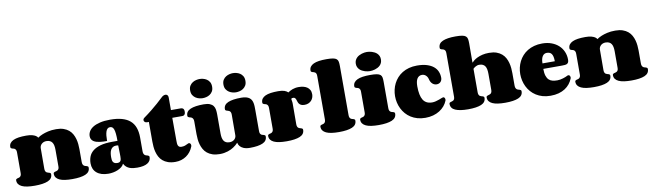

<svg xmlns="http://www.w3.org/2000/svg" viewBox="-46 -1665 8120 2390"><g transform="rotate(-10 4014.0 -470.0)"><path d="M401.4 -188Q401.4 -168 406.7 -156.7Q412.1 -145.5 420.2 -139.9Q428.2 -134.3 437.5 -132.1Q446.8 -129.9 454.8 -127.4Q462.9 -125 468.3 -120.4Q473.6 -115.7 473.6 -105Q473.6 -49.3 416 -24.7Q358.4 0 249.5 0Q196.8 0 156.2 -5.9Q115.7 -11.7 87.9 -24.7Q60.1 -37.6 45.7 -57.4Q31.2 -77.1 31.2 -105Q31.2 -115.7 36.6 -120.4Q42 -125 49.8 -127.4Q57.6 -129.9 66.9 -131.8Q76.2 -133.8 84 -139.4Q91.8 -145 97.2 -155.5Q102.5 -166 102.5 -186V-446.8Q102.5 -466.3 97.2 -477.1Q91.8 -487.8 84 -493.4Q76.2 -499 66.9 -501Q57.6 -502.9 49.8 -505.4Q42 -507.8 36.6 -512.5Q31.2 -517.1 31.2 -527.8Q31.2 -555.7 45.7 -575.4Q60.1 -595.2 87.9 -608.2Q115.7 -621.1 156.2 -627Q196.8 -632.8 249.5 -632.8Q297.4 -632.8 325.7 -624.8Q354 -616.7 369.6 -606.9Q387.7 -595.2 394.5 -581.1Q419.9 -599.1 455.1 -613.8Q485.4 -626.5 529.1 -636.7Q572.8 -647 631.3 -647Q685.1 -647 723.9 -633.5Q762.7 -620.1 789.8 -597.4Q816.9 -574.7 833.5 -544.7Q850.1 -514.6 859.1 -481.9Q868.2 -449.2 871.3 -415.8Q874.5 -382.3 874.5 -352.1V-190.4Q874.5 -169.9 879.9 -158.4Q885.3 -147 893.6 -140.9Q901.9 -134.8 911.4 -132.6Q920.9 -130.4 929.2 -127.7Q937.5 -125 942.9 -120.4Q948.2 -115.7 948.2 -105Q948.2 -49.3 890.9 -24.7Q833.5 0 724.6 0Q671.9 0 631.3 -5.9Q590.8 -11.7 563 -24.7Q535.2 -37.6 520.8 -57.4Q506.3 -77.1 506.3 -105Q506.3 -115.7 511.7 -120.4Q517.1 -125 525.4 -127.4Q533.7 -129.9 543 -131.8Q552.2 -133.8 560.5 -139.4Q568.8 -145 574.2 -155.5Q579.6 -166 579.6 -186V-394.5Q579.6 -424.8 575 -448.5Q570.3 -472.2 559.3 -488.5Q548.3 -504.9 530.3 -513.4Q512.2 -522 485.4 -522Q468.3 -522 453.1 -516.4Q438 -510.7 426.8 -500.7Q415.5 -490.7 408.9 -476.8Q402.3 -462.9 402.3 -446.8Z M1310.5 -100.1Q1326.7 -100.1 1336.7 -105.2Q1346.7 -110.4 1352.1 -119.9Q1357.4 -129.4 1359.1 -143.3Q1360.8 -157.2 1360.8 -174.8Q1360.8 -189.9 1360.4 -213.4Q1359.9 -236.8 1359.4 -259.3Q1358.4 -285.6 1357.9 -314Q1351.1 -314.9 1345 -315.7Q1338.9 -316.4 1333 -316.4Q1308.1 -316.4 1291.3 -306.4Q1274.4 -296.4 1264.2 -278.6Q1253.9 -260.7 1249.8 -236.6Q1245.6 -212.4 1245.6 -184.1Q1245.6 -167 1247.6 -151.6Q1249.5 -136.2 1256.3 -124.8Q1263.2 -113.3 1276.1 -106.7Q1289.1 -100.1 1310.5 -100.1ZM1545.9 0Q1521 0 1496.3 -2.7Q1471.7 -5.4 1449.5 -13.7Q1427.2 -22 1408.7 -37.6Q1390.1 -53.2 1377 -79.1Q1367.2 -56.2 1345.5 -39.1Q1323.7 -22 1296.1 -10.5Q1268.6 1 1238 6.6Q1207.5 12.2 1179.7 12.2Q1130.4 12.2 1093.3 0.5Q1056.2 -11.2 1030.8 -33Q1005.4 -54.7 992.7 -85Q980 -115.2 980 -152.8Q980 -197.3 994.9 -237.1Q1009.8 -276.9 1045.7 -306.6Q1081.5 -336.4 1141.6 -353.8Q1201.7 -371.1 1292 -371.1H1358.9Q1358.9 -425.3 1355.2 -460.9Q1351.6 -496.6 1343.8 -517.6Q1335.9 -538.6 1324.2 -546.9Q1312.5 -555.2 1295.9 -555.2Q1277.3 -555.2 1264.9 -543.9Q1252.4 -532.7 1244.9 -511.5Q1237.3 -490.2 1234.1 -460.2Q1231 -430.2 1231 -392.1Q1210 -392.1 1186.8 -392.8Q1163.6 -393.6 1140.9 -396.5Q1118.2 -399.4 1097.9 -405.5Q1077.6 -411.6 1062 -422.1Q1046.4 -432.6 1037.1 -448.7Q1027.8 -464.8 1027.8 -487.8Q1027.8 -520 1044.7 -548.8Q1061.5 -577.6 1096.4 -599.4Q1131.3 -621.1 1185.1 -634Q1238.8 -647 1313 -647Q1399.4 -647 1461.9 -629.4Q1524.4 -611.8 1564.7 -576.7Q1605 -541.5 1624.3 -488Q1643.6 -434.6 1643.6 -362.8V-189.9Q1643.6 -168.9 1649.2 -157.2Q1654.8 -145.5 1662.8 -139.4Q1670.9 -133.3 1680.7 -130.9Q1690.4 -128.4 1698.5 -125.7Q1706.5 -123 1712.2 -118.4Q1717.8 -113.8 1717.8 -103Q1717.8 -54.2 1674.1 -27.1Q1630.4 0 1545.9 0Z M2081.5 -243.2Q2081.5 -227.1 2082.5 -212.2Q2083.5 -197.3 2088.4 -185.5Q2093.3 -173.8 2103.5 -167Q2113.8 -160.2 2131.8 -160.2Q2157.2 -160.2 2176 -166.7Q2194.8 -173.3 2214.8 -184.1Q2222.7 -188.5 2229.5 -188.5Q2240.7 -188.5 2247.3 -178.7Q2253.9 -168.9 2253.9 -156.7Q2253.9 -148.4 2251.5 -143.1Q2237.3 -106.9 2215.1 -78.1Q2192.9 -49.3 2163.8 -29.3Q2134.8 -9.3 2100.1 1.5Q2065.4 12.2 2025.9 12.2Q1971.2 12.2 1932.1 -1.7Q1893.1 -15.6 1866.2 -38.8Q1839.4 -62 1823.2 -92.5Q1807.1 -123 1798.6 -156.5Q1790 -189.9 1787.4 -223.9Q1784.7 -257.8 1784.7 -288.1V-535.2H1760.7Q1742.7 -535.2 1732.4 -545.7Q1722.2 -556.2 1722.2 -568.8Q1722.2 -584 1735.8 -594.2Q1793 -635.3 1840.3 -673.6Q1887.7 -711.9 1921.9 -742.2Q1961.9 -777.3 1993.7 -808.1Q2006.3 -820.8 2019.5 -826.9Q2032.7 -833 2044.9 -833Q2060.1 -833 2070.3 -822.8Q2080.6 -812.5 2080.6 -791V-632.8H2199.7Q2205.6 -632.8 2213.6 -632.1Q2221.7 -631.3 2229 -627Q2236.3 -622.6 2241.5 -613Q2246.6 -603.5 2246.6 -585.9Q2246.6 -566.9 2241.7 -556.6Q2236.8 -546.4 2229.5 -541.5Q2222.2 -536.6 2214.1 -535.9Q2206.1 -535.2 2199.7 -535.2H2080.6Z M2816.4 -444.8Q2816.4 -464.8 2811 -476.1Q2805.7 -487.3 2797.6 -492.9Q2789.6 -498.5 2780.3 -500.7Q2771 -502.9 2762.9 -505.4Q2754.9 -507.8 2749.5 -512.5Q2744.1 -517.1 2744.1 -527.8Q2744.1 -583.5 2801.8 -608.2Q2859.4 -632.8 2968.3 -632.8Q3004.9 -632.8 3029.8 -626Q3054.7 -619.1 3071 -606.9Q3087.4 -594.7 3096.4 -577.6Q3105.5 -560.5 3109.6 -539.8Q3113.8 -519 3114.5 -495.6Q3115.2 -472.2 3115.2 -446.8V-185.1Q3115.2 -165.5 3120.4 -154.8Q3125.5 -144 3133.5 -138.4Q3141.6 -132.8 3150.6 -130.9Q3159.7 -128.9 3167.7 -126.5Q3175.8 -124 3180.9 -119.4Q3186 -114.7 3186 -104Q3186 -48.3 3129.6 -23.7Q3073.2 1 2968.3 1Q2942.4 1 2922.4 -2.9Q2902.3 -6.8 2887.5 -13.2Q2872.6 -19.5 2861.8 -27.6Q2851.1 -35.6 2843.8 -44.4Q2826.7 -64 2822.3 -89.8Q2796.9 -61 2762.2 -38.6Q2747.6 -28.8 2729 -19.8Q2710.4 -10.7 2688.5 -3.7Q2666.5 3.4 2640.9 7.8Q2615.2 12.2 2586.4 12.2Q2532.7 12.2 2493.7 -1.2Q2454.6 -14.6 2427.5 -37.1Q2400.4 -59.6 2383.8 -89.4Q2367.2 -119.1 2357.9 -151.9Q2348.6 -184.6 2345.5 -218Q2342.3 -251.5 2342.3 -281.7V-442.4Q2342.3 -462.9 2336.9 -474.4Q2331.5 -485.8 2323.2 -491.9Q2314.9 -498 2305.7 -500.2Q2296.4 -502.4 2288.1 -505.1Q2279.8 -507.8 2274.4 -512.5Q2269 -517.1 2269 -527.8Q2269 -583.5 2326.7 -608.2Q2384.3 -632.8 2493.2 -632.8Q2541.5 -632.8 2570.3 -621.1Q2599.1 -609.4 2614.3 -589.1Q2629.4 -568.8 2633.8 -541Q2638.2 -513.2 2638.2 -481V-239.7Q2638.2 -209.5 2642.8 -185.8Q2647.5 -162.1 2658.4 -145.5Q2669.4 -128.9 2687.5 -120.4Q2705.6 -111.8 2732.4 -111.8Q2749.5 -111.8 2764.6 -117.2Q2779.8 -122.6 2791 -132.3Q2802.2 -142.1 2808.8 -155.5Q2815.4 -168.9 2815.4 -185.1ZM2358.4 -831.1Q2358.4 -867.7 2373.3 -891.1Q2388.2 -914.6 2409.7 -928Q2431.2 -941.4 2455.1 -946.8Q2479 -952.1 2497.1 -952.1Q2516.6 -952.1 2540.8 -946.8Q2564.9 -941.4 2586.2 -928Q2607.4 -914.6 2621.8 -891.1Q2636.2 -867.7 2636.2 -831.1Q2636.2 -794.9 2621.8 -771.5Q2607.4 -748 2586.2 -734.4Q2564.9 -720.7 2540.8 -715.3Q2516.6 -710 2497.1 -710Q2479 -710 2455.1 -715.3Q2431.2 -720.7 2409.7 -734.4Q2388.2 -748 2373.3 -771.5Q2358.4 -794.9 2358.4 -831.1ZM2779.3 -831.1Q2779.3 -867.7 2794.2 -891.1Q2809.1 -914.6 2830.8 -928Q2852.5 -941.4 2876.5 -946.8Q2900.4 -952.1 2918.5 -952.1Q2938 -952.1 2961.9 -946.8Q2985.8 -941.4 3007.1 -928Q3028.3 -914.6 3042.7 -891.1Q3057.1 -867.7 3057.1 -831.1Q3057.1 -794.9 3042.7 -771.5Q3028.3 -748 3007.1 -734.4Q2985.8 -720.7 2961.9 -715.3Q2938 -710 2918.5 -710Q2900.4 -710 2876.5 -715.3Q2852.5 -720.7 2830.8 -734.4Q2809.1 -748 2794.2 -771.5Q2779.3 -794.9 2779.3 -831.1Z M3586.4 -188Q3586.4 -168 3591.8 -156.7Q3597.2 -145.5 3605.2 -139.9Q3613.3 -134.3 3622.6 -132.1Q3631.8 -129.9 3639.9 -127.4Q3647.9 -125 3653.3 -120.4Q3658.7 -115.7 3658.7 -105Q3658.7 -49.3 3601.1 -24.7Q3543.5 0 3434.6 0Q3381.8 0 3341.3 -5.9Q3300.8 -11.7 3272.9 -24.7Q3245.1 -37.6 3230.7 -57.4Q3216.3 -77.1 3216.3 -105Q3216.3 -115.7 3221.7 -120.4Q3227.1 -125 3234.9 -127.4Q3242.7 -129.9 3252 -131.8Q3261.2 -133.8 3269 -139.4Q3276.9 -145 3282.2 -155.5Q3287.6 -166 3287.6 -186V-446.8Q3287.6 -466.3 3282.2 -477.1Q3276.9 -487.8 3269 -493.4Q3261.2 -499 3252 -501Q3242.7 -502.9 3234.9 -505.4Q3227.1 -507.8 3221.7 -512.5Q3216.3 -517.1 3216.3 -527.8Q3216.3 -555.7 3230.7 -575.4Q3245.1 -595.2 3272.9 -608.2Q3300.8 -621.1 3341.3 -627Q3381.8 -632.8 3434.6 -632.8Q3482.9 -632.8 3512 -623.3Q3541 -613.8 3557.6 -595.2Q3571.3 -604 3585.9 -612.1Q3600.6 -620.1 3617.2 -626.2Q3633.8 -632.3 3653.3 -635.7Q3672.9 -639.2 3696.3 -639.2Q3725.6 -639.2 3752.7 -633.1Q3779.8 -627 3800.8 -613Q3821.8 -599.1 3834.2 -576.9Q3846.7 -554.7 3846.7 -522Q3846.7 -500.5 3839.4 -480Q3832 -459.5 3817.6 -443.6Q3803.2 -427.7 3781.5 -418Q3759.8 -408.2 3731.4 -408.2Q3703.1 -408.2 3687 -416.5Q3670.9 -424.8 3662.1 -437Q3653.3 -449.2 3649.2 -463.6Q3645 -478 3640.4 -490.2Q3635.7 -502.4 3628.2 -510.7Q3620.6 -519 3605.5 -519Q3590.3 -519 3585.4 -515.4Q3580.6 -511.7 3580.6 -504.9Q3580.6 -496.1 3584 -482.4Q3587.4 -468.8 3587.4 -449.2Z M4247.1 -188Q4247.1 -168 4252.4 -156.7Q4257.8 -145.5 4265.6 -139.9Q4273.4 -134.3 4283 -132.1Q4292.5 -129.9 4300.3 -127.4Q4308.1 -125 4313.5 -120.4Q4318.8 -115.7 4318.8 -105Q4318.8 -49.3 4261.2 -24.7Q4203.6 0 4094.7 0Q4042.5 0 4002 -5.9Q3961.4 -11.7 3933.6 -24.7Q3905.8 -37.6 3891.4 -57.4Q3877 -77.1 3877 -105Q3877 -115.7 3882.1 -120.4Q3887.2 -125 3895.3 -127.4Q3903.3 -129.9 3912.4 -131.8Q3921.4 -133.8 3929.4 -139.4Q3937.5 -145 3942.6 -155.5Q3947.8 -166 3947.8 -186V-734.9Q3947.8 -754.9 3942.6 -765.4Q3937.5 -775.9 3929.4 -781.5Q3921.4 -787.1 3912.4 -789.1Q3903.3 -791 3895.3 -793.5Q3887.2 -795.9 3882.1 -800.5Q3877 -805.2 3877 -815.9Q3877 -843.8 3891.4 -863.5Q3905.8 -883.3 3933.6 -896.2Q3961.4 -909.2 4002 -915Q4042.5 -920.9 4094.7 -920.9Q4147.5 -920.9 4177.7 -915.5Q4208 -910.2 4223.4 -897.2Q4238.8 -884.3 4242.9 -862.3Q4247.1 -840.3 4247.1 -807.1Z M4446.8 -800.8Q4446.8 -825.2 4455.3 -843.5Q4463.9 -861.8 4477.3 -875.2Q4490.7 -888.7 4508.1 -897.7Q4525.4 -906.7 4543 -912.1Q4560.5 -917.5 4576.9 -919.7Q4593.3 -921.9 4605.5 -921.9Q4618.7 -921.9 4635.5 -919.7Q4652.3 -917.5 4669.9 -912.1Q4687.5 -906.7 4704.6 -897.7Q4721.7 -888.7 4735.1 -875.2Q4748.5 -861.8 4756.6 -843.5Q4764.6 -825.2 4764.6 -800.8Q4764.6 -776.9 4756.6 -758.3Q4748.5 -739.7 4735.1 -726.6Q4721.7 -713.4 4704.6 -704.3Q4687.5 -695.3 4669.9 -689.9Q4652.3 -684.6 4635.5 -682.4Q4618.7 -680.2 4605.5 -680.2Q4593.3 -680.2 4576.9 -682.4Q4560.5 -684.6 4543 -689.9Q4525.4 -695.3 4508.1 -704.3Q4490.7 -713.4 4477.3 -726.6Q4463.9 -739.7 4455.3 -758.1Q4446.8 -776.4 4446.8 -800.8ZM4749.5 -186Q4749.5 -166.5 4754.9 -155.8Q4760.3 -145 4768.3 -139.4Q4776.4 -133.8 4785.6 -131.8Q4794.9 -129.9 4803 -127.4Q4811 -125 4816.4 -120.4Q4821.8 -115.7 4821.8 -105Q4821.8 -49.3 4764.2 -24.7Q4706.5 0 4597.7 0Q4544.9 0 4504.4 -5.9Q4463.9 -11.7 4436 -24.7Q4408.2 -37.6 4393.8 -57.4Q4379.4 -77.1 4379.4 -105Q4379.4 -115.7 4384.8 -120.4Q4390.1 -125 4397.9 -127.4Q4405.8 -129.9 4415 -131.8Q4424.3 -133.8 4432.1 -139.4Q4439.9 -145 4445.3 -155.5Q4450.7 -166 4450.7 -186V-446.8Q4450.7 -466.3 4445.3 -477.1Q4439.9 -487.8 4432.1 -493.4Q4424.3 -499 4415 -501Q4405.8 -502.9 4397.9 -505.4Q4390.1 -507.8 4384.8 -512.5Q4379.4 -517.1 4379.4 -527.8Q4379.4 -555.7 4393.8 -575.4Q4408.2 -595.2 4436 -608.2Q4463.9 -621.1 4504.4 -627Q4544.9 -632.8 4597.7 -632.8Q4650.4 -632.8 4680.7 -627.4Q4710.9 -622.1 4726.3 -609.1Q4741.7 -596.2 4745.6 -574.2Q4749.5 -552.2 4749.5 -519Z M5191.9 -647Q5264.6 -647 5316.2 -630.9Q5367.7 -614.7 5400.6 -587.4Q5433.6 -560.1 5448.7 -523.4Q5463.9 -486.8 5463.9 -445.8Q5463.9 -428.7 5458.5 -415.5Q5453.1 -402.3 5444.1 -393.1Q5435.1 -383.8 5422.4 -378.9Q5409.7 -374 5395 -374Q5382.3 -374 5369.1 -378.4Q5356 -382.8 5344.2 -392.6Q5332.5 -402.3 5323.2 -418Q5314 -433.6 5309.1 -456.1Q5305.2 -472.2 5297.4 -484.4Q5289.6 -496.6 5279.5 -505.1Q5269.5 -513.7 5257.6 -517.8Q5245.6 -522 5233.9 -522Q5212.9 -522 5197.5 -513.2Q5182.1 -504.4 5171.9 -487.5Q5161.6 -470.7 5156.7 -446.5Q5151.9 -422.4 5151.9 -392.1Q5151.9 -274.9 5187.3 -218.5Q5222.7 -162.1 5300.8 -162.1Q5323.2 -162.1 5346.7 -168.2Q5370.1 -174.3 5390.1 -181.6Q5410.2 -189 5424.8 -195.1Q5439.5 -201.2 5444.8 -201.2Q5456.1 -201.2 5462.4 -191.7Q5468.8 -182.1 5468.8 -169.9Q5468.8 -166 5468.5 -162.6Q5468.3 -159.2 5466.8 -155.8Q5452.6 -119.6 5426.8 -89.1Q5400.9 -58.6 5365 -35.9Q5329.1 -13.2 5283.7 -0.5Q5238.3 12.2 5185.1 12.2Q5130.4 12.2 5085 -0.7Q5039.6 -13.7 5003.2 -36.9Q4966.8 -60.1 4939.7 -91.3Q4912.6 -122.6 4894.3 -159.4Q4876 -196.3 4866.9 -236.6Q4857.9 -276.9 4857.9 -317.9Q4857.9 -359.4 4867.2 -400.1Q4876.5 -440.9 4895 -477.5Q4913.6 -514.2 4941.4 -545.2Q4969.2 -576.2 5006.3 -598.9Q5043.5 -621.6 5089.8 -634.3Q5136.2 -647 5191.9 -647Z M5879.9 -562Q5891.1 -574.2 5909.7 -588.9Q5928.2 -603.5 5955.6 -616.5Q5982.9 -629.4 6019.3 -638.2Q6055.7 -647 6103 -647Q6157.7 -647 6196.8 -633.1Q6235.8 -619.1 6262.9 -595.7Q6290 -572.3 6306.4 -541.7Q6322.8 -511.2 6331.5 -477.8Q6340.3 -444.3 6343.3 -410.4Q6346.2 -376.5 6346.2 -346.2V-191.9Q6346.2 -170.9 6351.6 -159.2Q6356.9 -147.5 6365.2 -141.4Q6373.5 -135.3 6383.1 -132.8Q6392.6 -130.4 6400.9 -127.7Q6409.2 -125 6414.6 -120.4Q6419.9 -115.7 6419.9 -105Q6419.9 -49.3 6362.5 -24.7Q6305.2 0 6196.3 0Q6143.6 0 6103 -5.9Q6062.5 -11.7 6034.7 -24.7Q6006.8 -37.6 5992.4 -57.4Q5978 -77.1 5978 -105Q5978 -115.7 5983.4 -120.4Q5988.8 -125 5997.1 -127.7Q6005.4 -130.4 6014.6 -132.6Q6023.9 -134.8 6032.2 -140.6Q6040.5 -146.5 6045.9 -157.7Q6051.3 -168.9 6051.3 -189.9V-389.2Q6051.3 -420.4 6046.9 -445.3Q6042.5 -470.2 6031.7 -487.1Q6021 -503.9 6002.7 -512.9Q5984.4 -522 5957 -522Q5942.9 -522 5931.2 -518.1Q5919.4 -514.2 5909.4 -508.5Q5899.4 -502.9 5891.8 -496.6Q5884.3 -490.2 5878.9 -484.9V-188Q5878.9 -168 5884.3 -156.7Q5889.6 -145.5 5897.7 -139.9Q5905.8 -134.3 5915 -132.1Q5924.3 -129.9 5932.4 -127.4Q5940.4 -125 5945.8 -120.4Q5951.2 -115.7 5951.2 -105Q5951.2 -49.3 5893.6 -24.7Q5835.9 0 5727.1 0Q5622.1 0 5565.7 -24.7Q5509.3 -49.3 5509.3 -105Q5509.3 -115.7 5514.4 -120.4Q5519.5 -125 5527.6 -127.4Q5535.6 -129.9 5544.7 -131.8Q5553.7 -133.8 5561.8 -139.4Q5569.8 -145 5575 -155.5Q5580.1 -166 5580.1 -186V-734.9Q5580.1 -754.9 5575 -765.4Q5569.8 -775.9 5561.8 -781.5Q5553.7 -787.1 5544.7 -789.1Q5535.6 -791 5527.6 -793.5Q5519.5 -795.9 5514.4 -800.5Q5509.3 -805.2 5509.3 -815.9Q5509.3 -871.6 5565.7 -896.2Q5622.1 -920.9 5727.1 -920.9Q5779.8 -920.9 5810.3 -915.5Q5840.8 -910.2 5856.4 -897.2Q5872.1 -884.3 5876.5 -862.3Q5880.9 -840.3 5880.9 -807.1Z M6810.5 -522Q6794.9 -522 6781.2 -514.9Q6767.6 -507.8 6757.6 -493.2Q6747.6 -478.5 6741.9 -455.8Q6736.3 -433.1 6736.3 -401.9H6892.1Q6892.1 -436 6886.7 -459.2Q6881.3 -482.4 6871.1 -496.3Q6860.8 -510.3 6845.5 -516.1Q6830.1 -522 6810.5 -522ZM6774.4 -647Q6839.8 -647 6892.3 -627.4Q6944.8 -607.9 6981.7 -573.7Q7018.6 -539.6 7038.3 -493.4Q7058.1 -447.3 7058.1 -394Q7058.1 -372.1 7052 -359.9Q7045.9 -347.7 7034.7 -341.8Q7023.4 -335.9 7006.8 -334.5Q6990.2 -333 6969.2 -333H6734.4Q6734.4 -279.3 6745.4 -245.8Q6756.3 -212.4 6775.9 -193.8Q6795.4 -175.3 6822.8 -168.7Q6850.1 -162.1 6883.3 -162.1Q6900.9 -162.1 6919.7 -165.5Q6938.5 -168.9 6955.8 -174.3Q6973.1 -179.7 6987.8 -185.5Q7002.4 -191.4 7012.2 -196.8Q7020 -201.2 7027.3 -201.2Q7038.6 -201.2 7044.9 -191.7Q7051.3 -182.1 7051.3 -170.4Q7051.3 -166.5 7050.8 -163.1Q7050.3 -159.7 7048.8 -156.2Q7034.7 -120.1 7010.3 -89.4Q6985.8 -58.6 6950.9 -35.9Q6916 -13.2 6870.1 -0.5Q6824.2 12.2 6767.1 12.2Q6712.4 12.2 6667.2 -0.7Q6622.1 -13.7 6585.7 -36.9Q6549.3 -60.1 6522 -91.3Q6494.6 -122.6 6476.6 -159.4Q6458.5 -196.3 6449.5 -236.6Q6440.4 -276.9 6440.4 -317.9Q6440.4 -359.4 6449.7 -400.1Q6459 -440.9 6477.5 -477.5Q6496.1 -514.2 6523.9 -545.2Q6551.8 -576.2 6588.9 -598.9Q6626 -621.6 6672.4 -634.3Q6718.8 -647 6774.4 -647Z M7469.2 -188Q7469.2 -168 7474.6 -156.7Q7480 -145.5 7488 -139.9Q7496.1 -134.3 7505.4 -132.1Q7514.6 -129.9 7522.7 -127.4Q7530.8 -125 7536.1 -120.4Q7541.5 -115.7 7541.5 -105Q7541.5 -49.3 7483.9 -24.7Q7426.3 0 7317.4 0Q7264.6 0 7224.1 -5.9Q7183.6 -11.7 7155.8 -24.7Q7127.9 -37.6 7113.5 -57.4Q7099.1 -77.1 7099.1 -105Q7099.1 -115.7 7104.5 -120.4Q7109.9 -125 7117.7 -127.4Q7125.5 -129.9 7134.8 -131.8Q7144 -133.8 7151.9 -139.4Q7159.7 -145 7165 -155.5Q7170.4 -166 7170.4 -186V-446.8Q7170.4 -466.3 7165 -477.1Q7159.7 -487.8 7151.9 -493.4Q7144 -499 7134.8 -501Q7125.5 -502.9 7117.7 -505.4Q7109.9 -507.8 7104.5 -512.5Q7099.1 -517.1 7099.1 -527.8Q7099.1 -555.7 7113.5 -575.4Q7127.9 -595.2 7155.8 -608.2Q7183.6 -621.1 7224.1 -627Q7264.6 -632.8 7317.4 -632.8Q7365.2 -632.8 7393.6 -624.8Q7421.9 -616.7 7437.5 -606.9Q7455.6 -595.2 7462.4 -581.1Q7487.8 -599.1 7522.9 -613.8Q7553.2 -626.5 7596.9 -636.7Q7640.6 -647 7699.2 -647Q7752.9 -647 7791.7 -633.5Q7830.6 -620.1 7857.7 -597.4Q7884.8 -574.7 7901.4 -544.7Q7918 -514.6 7927 -481.9Q7936 -449.2 7939.2 -415.8Q7942.4 -382.3 7942.4 -352.1V-190.4Q7942.4 -169.9 7947.8 -158.4Q7953.1 -147 7961.4 -140.9Q7969.7 -134.8 7979.2 -132.6Q7988.8 -130.4 7997.1 -127.7Q8005.4 -125 8010.7 -120.4Q8016.1 -115.7 8016.1 -105Q8016.1 -49.3 7958.7 -24.7Q7901.4 0 7792.5 0Q7739.7 0 7699.2 -5.9Q7658.7 -11.7 7630.9 -24.7Q7603 -37.6 7588.6 -57.4Q7574.2 -77.1 7574.2 -105Q7574.2 -115.7 7579.6 -120.4Q7585 -125 7593.3 -127.4Q7601.6 -129.9 7610.8 -131.8Q7620.1 -133.8 7628.4 -139.4Q7636.7 -145 7642.1 -155.5Q7647.5 -166 7647.5 -186V-394.5Q7647.5 -424.8 7642.8 -448.5Q7638.2 -472.2 7627.2 -488.5Q7616.2 -504.9 7598.1 -513.4Q7580.1 -522 7553.2 -522Q7536.1 -522 7521 -516.4Q7505.9 -510.7 7494.6 -500.7Q7483.4 -490.7 7476.8 -476.8Q7470.2 -462.9 7470.2 -446.8Z"/></g></svg>

Font: Corben
Style: Bold
Weight: 700
Designer: vernon adams
Foundry: vernon adams
Version: Version 1.101; ttfautohint (v1.6)